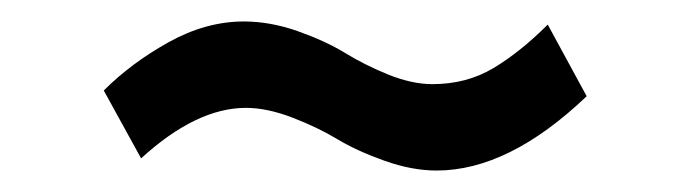

<svg xmlns="http://www.w3.org/2000/svg" viewBox="-20 -411 640 178"><path d="M523.9 -321.8Q451.7 -252.9 384.8 -252.9Q361.8 -252.9 336.4 -262Q311 -271 292.7 -282Q274.4 -293 251 -302Q227.5 -311 208 -311Q162.1 -311 110.8 -264.2L76.2 -327.1Q101.6 -352.5 136.2 -371.8Q170.9 -391.1 206.1 -391.1Q230.5 -391.1 256.1 -382.1Q281.7 -373 299.6 -362.1Q317.4 -351.1 339.6 -342Q361.8 -333 380.9 -333Q412.6 -333 437.5 -347.9Q462.4 -362.8 487.8 -388.2Z"/></svg>

Font: ABeeZee
Style: Regular
Weight: 400
Designer: Anja Meiners
Foundry: Anja Meiners
Version: Version 1.002